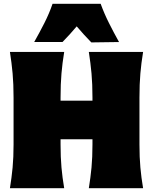

<svg xmlns="http://www.w3.org/2000/svg" viewBox="-20 -985 801 1005"><path d="M32 0Q41 -55.5 46 -108.2Q51 -161 51 -229V-474Q51 -545.5 46 -600.5Q41 -655.5 32 -713H316Q306.5 -655.5 301.8 -600.5Q297 -545.5 297 -474V-458H464V-474Q464 -545.5 459 -600.5Q454 -655.5 445 -713H729Q719.5 -655.5 714.8 -600.5Q710 -545.5 710 -474V-229Q710 -161 714.8 -108.2Q719.5 -55.5 729 0H445Q454 -55.5 459 -108.2Q464 -161 464 -229V-256H297V-229Q297 -161 301.8 -108.2Q306.5 -55.5 316 0ZM159 -765Q187 -814.5 212.5 -864.8Q238 -915 255 -965H507Q525 -915 550.2 -864.8Q575.5 -814.5 603 -765L458 -763Q417.5 -804.5 381.5 -847Q346 -804.5 307 -765Z"/></svg>

Font: Commissioner Flair Black
Style: Regular
Weight: 900
Designer: Kostas Bartsokas
Foundry: Kostas Bartsokas
Version: Version 1.000; ttfautohint (v1.8.3)